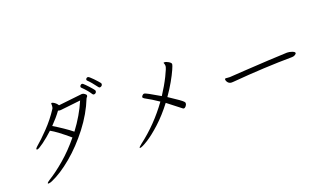

<svg xmlns="http://www.w3.org/2000/svg" viewBox="-79 -1308 3117 1845"><g transform="rotate(-20 1480.0 -385.0)"><path d="M190 0Q264 -45 355.5 -123Q447 -201 533 -306Q416 -406 352 -441Q297 -390 244.5 -351.5Q192 -313 177 -313Q172 -313 169 -317Q169 -317 169 -319Q169 -327 187 -343Q239 -386 314 -464Q389 -542 447 -632Q451 -638 453 -658V-677Q453 -684 455 -686Q457 -687 459 -687Q469 -687 487.5 -674Q506 -661 518 -641Q751 -668 761 -668Q774 -668 788.5 -657.5Q803 -647 803 -638Q803 -636 800 -627Q798 -625 794.5 -621Q791 -617 789 -613Q734 -474 633.5 -343.5Q533 -213 418 -117Q303 -21 203 22Q182 31 169 31Q160 31 160 30V28Q160 18 190 0ZM570 -352Q667 -481 724 -615Q621 -604 582 -599Q525 -592 516 -592H509Q502 -592 491 -596Q449 -538 388 -476Q434 -449 485 -414.5Q536 -380 570 -352ZM794 -759Q800 -759 806 -754Q821 -742 852.5 -707.5Q884 -673 894 -658Q896 -653 896 -649Q896 -637 887.5 -630.5Q879 -624 870 -624Q861 -624 856 -632Q826 -679 775 -728Q772 -731 772 -737Q772 -745 779 -752Q786 -759 794 -759ZM869 -801Q881 -801 918.5 -761.5Q956 -722 969 -705Q973 -699 973 -693Q973 -681 963.5 -674.5Q954 -668 946 -668Q939 -668 933 -676Q885 -741 852 -772Q848 -776 848 -781Q848 -789 854.5 -795Q861 -801 869 -801Z M1110 11Q1106 11 1106 10Q1106 0 1134 -21Q1311 -155 1445 -341Q1375 -389 1311 -423Q1296 -432 1296 -440Q1296 -448 1305.5 -457.5Q1315 -467 1324 -467Q1340 -467 1476 -386Q1531 -470 1570 -548.5Q1609 -627 1609 -646Q1609 -654 1607 -663Q1601 -677 1601 -680Q1601 -680 1601 -680Q1603 -683 1609 -683Q1628 -683 1651.5 -668.5Q1675 -654 1675 -641Q1675 -631 1655.5 -587Q1636 -543 1602 -483Q1568 -423 1523 -359Q1592 -314 1623 -291.5Q1654 -269 1661.5 -260Q1669 -251 1669 -245Q1669 -230 1658 -216Q1647 -202 1635 -202Q1631 -202 1625 -206Q1558 -260 1489 -312Q1412 -211 1332.5 -138.5Q1253 -66 1191.5 -27.5Q1130 11 1110 11Z M2826 -336Q2826 -327 2811.5 -318.5Q2797 -310 2781 -310Q2501 -308 2172 -280Q2165 -279 2152 -279Q2135 -279 2123.5 -288Q2112 -297 2107 -308.5Q2102 -320 2102 -326Q2102 -331 2104.5 -334Q2107 -337 2112 -337Q2119 -337 2128.5 -335.5Q2138 -334 2150 -334H2154Q2261 -340 2310 -344Q2584 -361 2747 -367H2750Q2772 -367 2799 -357.5Q2826 -348 2826 -336Z"/></g></svg>

Font: JyunsaiKaai Light
Style: Regular
Weight: 300
Designer: Fontworks Inc.
Version: Version 0.030;April 7, 2024;FontCreator 14.0.0.2901 64-bit